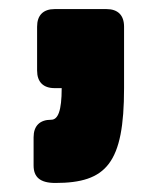

<svg xmlns="http://www.w3.org/2000/svg" viewBox="-20 -196 358 427"><path d="M103 210.9C216.8 210.9 255.9 167 255.9 0V-136.7C255.9 -162.1 242.2 -175.8 216.8 -175.8H101.6C76.2 -175.8 62.5 -162.1 62.5 -136.7V-39.1C62.5 -13.7 76.2 0 101.6 0H117.2C117.2 50.8 108.9 70.3 93.8 70.3C68.4 70.3 54.7 84 54.7 109.4V171.9C54.7 197.3 68.4 210.9 103 210.9Z"/></svg>

Font: Gyrotrope Black
Style: Regular
Weight: 900
Designer: David Moles
Version: Version 1.003;Glyphs 3.3.1 (3343)